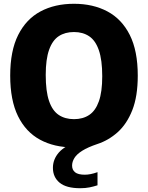

<svg xmlns="http://www.w3.org/2000/svg" viewBox="-20 -770 782 1016"><path d="M404.5 226Q331 226 295.5 196.8Q260 167.5 260 118Q260 73.5 291.2 37.2Q322.5 1 401 -27L385.5 10H368Q267 10 191.8 -30.8Q116.5 -71.5 75.2 -155.5Q34 -239.5 34 -370Q34 -501 76.2 -585Q118.5 -669 194.2 -709.5Q270 -750 371.5 -750Q472.5 -750 548.5 -709.5Q624.5 -669 666.8 -585Q709 -501 709 -370Q709 -260 680 -186.8Q651 -113.5 602.5 -70.2Q554 -27 495.5 -8Q445 9 415.5 27.5Q386 46 373.8 66Q361.5 86 361.5 106.5Q361.5 129 377.5 141.8Q393.5 154.5 429 154.5Q443.5 154.5 460 151.2Q476.5 148 496 141V210.5Q476 217 454 221.5Q432 226 404.5 226ZM371.5 -139.5Q419 -139.5 452.2 -161.8Q485.5 -184 503.2 -233.8Q521 -283.5 521 -366.5Q521 -452.5 503.2 -504Q485.5 -555.5 452 -578Q418.5 -600.5 371.5 -600.5Q324 -600.5 290.8 -578.5Q257.5 -556.5 239.8 -506.5Q222 -456.5 222 -373.5Q222 -287 239.5 -235.8Q257 -184.5 290.5 -162Q324 -139.5 371.5 -139.5Z"/></svg>

Font: Encode Sans SC SemiCondensed ExtraBold
Style: Regular
Weight: 800
Width: 4
Designer: Multiple Designers
Foundry: Impallari Type
Version: Version 3.002